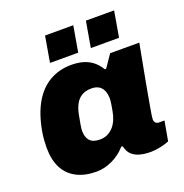

<svg xmlns="http://www.w3.org/2000/svg" viewBox="-132 -842 930 972"><g transform="rotate(-20 333.5 -356.5)"><path d="M225 12Q163 12 118.5 -11Q74 -34 51 -78.5Q28 -123 28 -188Q28 -207 29.5 -228.5Q31 -250 35 -273Q51 -363 85.5 -422Q120 -481 171.5 -510.5Q223 -540 288 -540Q323 -540 351 -532Q379 -524 401 -507Q423 -490 441 -461H448L494 -528H651L627 -400Q621 -368 614.5 -333.5Q608 -299 602.5 -267Q597 -235 592 -208Q587 -181 584.5 -163.5Q582 -146 582 -141Q582 -127 589 -120.5Q596 -114 607 -114H636L617 -8Q594 1 567.5 6.5Q541 12 516 12Q484 12 458.5 5Q433 -2 416 -18Q407 -26 401.5 -38Q396 -50 392 -64H385Q353 -28 310.5 -8Q268 12 225 12ZM297 -135Q320 -135 338.5 -144Q357 -153 370.5 -168.5Q384 -184 392.5 -204.5Q401 -225 405 -248Q409 -270 411 -282.5Q413 -295 413.5 -302Q414 -309 414 -314Q414 -337 406.5 -355Q399 -373 383.5 -383Q368 -393 343 -393Q312 -393 291 -380.5Q270 -368 257.5 -345Q245 -322 239 -291Q233 -259 230 -242.5Q227 -226 226.5 -218.5Q226 -211 226 -206Q226 -173 242.5 -154Q259 -135 297 -135ZM191 -586 215 -725H367L343 -586ZM411 -586 435 -725H587L563 -586Z"/></g></svg>

Font: Archivo SemiBold Black
Style: Italic
Weight: 900
Italic angle: -10°
Version: Version 2.001